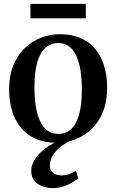

<svg xmlns="http://www.w3.org/2000/svg" viewBox="-20 -725 600 990"><path d="M27 -264Q27 -334.5 48.5 -387.5Q70 -440.5 107.2 -476.2Q144.5 -512 191 -530.2Q237.5 -548.5 287.5 -548.5Q370.5 -548.5 424.8 -513Q479 -477.5 505.8 -415.5Q532.5 -353.5 532.5 -273Q532.5 -202.5 511 -149.2Q489.5 -96 452.5 -60.2Q415.5 -24.5 369 -6.8Q322.5 11 272.5 11Q210.5 11 164.5 -9Q118.5 -29 88 -66Q57.5 -103 42.2 -153.5Q27 -204 27 -264ZM281 -34.5Q320 -34.5 347 -59.5Q374 -84.5 388 -135Q402 -185.5 402 -262Q402 -313 395.8 -356.8Q389.5 -400.5 375.2 -433.2Q361 -466 337.8 -484.5Q314.5 -503 281 -503Q241 -503 213.5 -478Q186 -453 171.8 -402.8Q157.5 -352.5 157.5 -275Q157.5 -224 164 -180Q170.5 -136 185.2 -103.2Q200 -70.5 223.5 -52.5Q247 -34.5 281 -34.5ZM251.5 245Q225.5 245 200 236Q174.5 227 157.8 207.5Q141 188 141 156.5Q141 134 151.8 111.5Q162.5 89 182.2 68.2Q202 47.5 229 29.8Q256 12 288 -1L313 -5L346.5 -1Q310.5 16 286.2 37Q262 58 249.5 81.2Q237 104.5 237 127.5Q237 153.5 254 166.5Q271 179.5 297.5 179.5Q318 179.5 336 173Q354 166.5 372.5 155.5L382.5 195Q367.5 208 347 219.2Q326.5 230.5 302.2 237.8Q278 245 251.5 245ZM422.5 -705V-630.5H137V-705Z"/></svg>

Font: Merriweather 72pt SemiBold
Style: Regular
Weight: 600
Version: Version 2.100